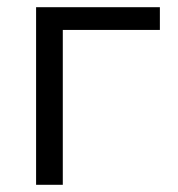

<svg xmlns="http://www.w3.org/2000/svg" viewBox="-20 -512 493 532"><path d="M80 0V-492H423V-429H92L154 -477V0Z"/></svg>

Font: Wix Madefor Display
Style: Regular
Weight: 400
Designer: Dalton Maag Ltd
Foundry: Dalton Maag Ltd
Version: Version 3.100